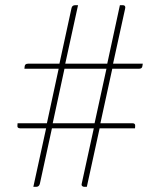

<svg xmlns="http://www.w3.org/2000/svg" viewBox="-20 -723 620 743"><path d="M392 -457H229.5L184 -246H346ZM532.5 -476.5 531 -467Q530 -457 518 -457H414.5L368.5 -246H493Q504.5 -246 503 -234.5L502.5 -226.5H365.5L316 0H306.5Q301 0 297.8 -3.2Q294.5 -6.5 296.5 -13.5L343 -226.5H181L134.5 -13Q133 -6 129.2 -3Q125.5 0 120 0H109L158.5 -226.5H57.5Q52.5 -226.5 49.5 -229.2Q46.5 -232 47.5 -238.5L48 -246H161.5L207 -457H74.5L75.5 -466.5Q76.5 -476.5 88.5 -476.5H210L256.5 -690.5Q258.5 -703 271.5 -703H282L232.5 -476.5H395L444 -703H455.5Q461 -703 463.5 -699.2Q466 -695.5 464 -688.5L417.5 -476.5Z"/></svg>

Font: Lato 2
Style: Regular
Weight: 200
Designer: Lukasz Dziedzic with Adam Twardoch and Botio Nikoltchev
Foundry: tyPoland Lukasz Dziedzic
Version: Version 2.015; 2015-08-06; http://www.latofonts.com/